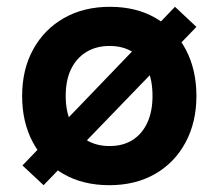

<svg xmlns="http://www.w3.org/2000/svg" viewBox="-20 -536 642 564"><path d="M108 8 46 -50 494 -516 557 -457ZM301 8Q223 8 165.5 -25.5Q108 -59 76.5 -118Q45 -177 45 -254Q45 -332 77.5 -391Q110 -450 168 -483Q226 -516 303 -516Q381 -516 438 -482.5Q495 -449 526 -390Q557 -331 557 -254Q557 -177 525 -117.5Q493 -58 435.5 -25Q378 8 301 8ZM302 -107Q341 -107 369 -124.5Q397 -142 412.5 -175Q428 -208 428 -254Q428 -301 413 -333.5Q398 -366 369.5 -383.5Q341 -401 302 -401Q263 -401 234 -383.5Q205 -366 189 -333.5Q173 -301 173 -254Q173 -208 189 -175Q205 -142 234 -124.5Q263 -107 302 -107Z"/></svg>

Font: REM Medium
Style: Regular
Weight: 500
Designer: Octavio Pardo
Foundry: Ashler Design
Version: Version 1.005;gftools[0.9.28]